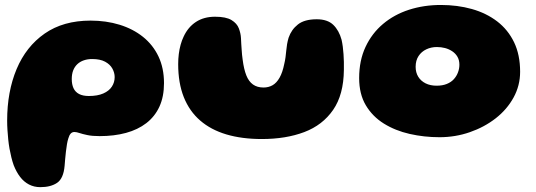

<svg xmlns="http://www.w3.org/2000/svg" viewBox="-20 -536 2212 792"><path d="M146.5 236Q120.5 236 99.5 225Q78.5 214 63 193.8Q47.5 173.5 36.5 145.5Q31 130 26.8 112.8Q22.5 95.5 19.2 77.2Q16 59 14 39.5Q12 20 10.8 0.5Q9.5 -19 9.5 -38.5Q9.5 -158 48.5 -251Q87.5 -344 164.2 -397.5Q241 -451 353.5 -451Q418 -451 473.2 -434Q528.5 -417 569.8 -384Q611 -351 633.8 -303Q656.5 -255 656.5 -193Q656.5 -137.5 637.8 -96.5Q619 -55.5 583.8 -28.2Q548.5 -1 499.8 12.2Q451 25.5 391 25.5Q360.5 25.5 340.5 21.2Q320.5 17 308 12.8Q295.5 8.5 287 8.5Q277.5 8.5 271.5 15.2Q265.5 22 262 34.5Q258.5 45 256.2 59Q254 73 252 89Q250 105 248.8 120.2Q247.5 135.5 246.5 148Q242 200 215.8 218Q189.5 236 146.5 236ZM346.5 -140Q382.5 -140 406.2 -150.5Q430 -161 441.5 -178.8Q453 -196.5 453 -218Q453 -236 443.5 -253.2Q434 -270.5 413.5 -281.5Q393 -292.5 360 -292.5Q341.5 -292.5 326 -287.2Q310.5 -282 299.2 -271.5Q288 -261 282 -245.8Q276 -230.5 276 -210Q276 -188 283.2 -172.2Q290.5 -156.5 306.2 -148.2Q322 -140 346.5 -140Z M1060 37.5Q978 37.5 914 18.5Q850 -0.5 805.8 -38.8Q761.5 -77 738.2 -135.2Q715 -193.5 715 -271.5Q715 -293 717.5 -313Q720 -333 725 -351.2Q730 -369.5 737.5 -385Q755.5 -424 788.2 -445.5Q821 -467 867 -467Q912.5 -467 935 -453.2Q957.5 -439.5 965.2 -419Q973 -398.5 974 -379Q974.5 -367 975.2 -355Q976 -343 976.8 -331.5Q977.5 -320 978.5 -309.5Q979.5 -299 981 -289.5Q986 -250.5 996 -225.2Q1006 -200 1023.5 -187.5Q1041 -175 1067 -175Q1088 -175 1104.5 -184.5Q1121 -194 1133.2 -215.5Q1145.5 -237 1152.5 -272Q1156 -286.5 1157.8 -300.2Q1159.5 -314 1160.8 -327.2Q1162 -340.5 1164.2 -353.8Q1166.5 -367 1170.5 -380.5Q1182 -414 1209 -435.2Q1236 -456.5 1286.5 -456.5Q1331 -456.5 1354.8 -433.5Q1378.5 -410.5 1389 -372Q1392 -358.5 1394 -343.5Q1396 -328.5 1397 -312.8Q1398 -297 1398.5 -280.5Q1399 -264 1398.5 -247.5Q1397.5 -145.5 1354.2 -82.8Q1311 -20 1235.2 8.8Q1159.5 37.5 1060 37.5Z M1793 30Q1729.5 30 1670 16.5Q1610.5 3 1563.5 -26.2Q1516.5 -55.5 1489 -101.8Q1461.5 -148 1461.5 -214Q1461.5 -286.5 1487.8 -342.5Q1514 -398.5 1560 -437.2Q1606 -476 1667.2 -495.8Q1728.5 -515.5 1798.5 -515.5Q1867 -515.5 1926.5 -498.8Q1986 -482 2030.8 -447.8Q2075.5 -413.5 2100.5 -361.8Q2125.5 -310 2125.5 -240Q2125.5 -183 2098.5 -133.8Q2071.5 -84.5 2024.8 -48Q1978 -11.5 1918.2 9.2Q1858.5 30 1793 30ZM1781 -182.5Q1805.5 -182.5 1823.2 -189.8Q1841 -197 1852.2 -209.5Q1863.5 -222 1869.2 -237.5Q1875 -253 1875 -269Q1875 -288 1867 -301.8Q1859 -315.5 1845.5 -324.5Q1832 -333.5 1815.8 -337.8Q1799.5 -342 1782 -342Q1758.5 -342 1738.5 -332.5Q1718.5 -323 1706.5 -304.8Q1694.5 -286.5 1694.5 -260.5Q1694.5 -237 1705.2 -219.5Q1716 -202 1735.5 -192.2Q1755 -182.5 1781 -182.5Z"/></svg>

Font: Gluten ExtraBold
Style: Regular
Weight: 800
Designer: Tyler Finck
Foundry: Etcetera Type Company
Version: Version 1.300